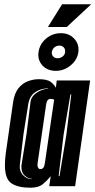

<svg xmlns="http://www.w3.org/2000/svg" viewBox="-20 -870 446 897"><path d="M122 7Q64 7 33.5 -13.5Q3 -34 3 -98Q3 -111 4 -124.5Q5 -138 7 -154L41 -391Q47 -434 66 -457.5Q85 -481 110.5 -490.5Q136 -500 161 -500Q201 -500 217.5 -487Q234 -474 241 -460L245 -494H401L331 0H210L217 -47Q201 -27 180.5 -10Q160 7 122 7ZM128 -33V-35Q112 -35 96 -49Q80 -63 80 -89Q80 -92 80 -95.5Q80 -99 81 -102L104 -245L122 -389Q124 -418 151 -436.5Q178 -455 205 -455V-457Q170 -457 144 -439Q118 -421 112 -383L90 -245L73 -103Q69 -72 87 -52.5Q105 -33 128 -33ZM254 -47H258L290 -240L313 -429H309L277 -240ZM169 -80Q177 -80 182.5 -86.5Q188 -93 190 -110L233 -405L228 -406Q225 -407 222 -407.5Q219 -408 216 -408Q208 -408 202.5 -401.5Q197 -395 195 -378L156 -110Q155 -106 155 -99Q155 -92 158 -87Q161 -80 169 -80ZM241 -539Q201 -539 178 -564.5Q155 -590 160 -626Q165 -664 195 -689.5Q225 -715 265 -715Q303 -715 327 -689Q351 -663 346 -626Q341 -590 310 -564.5Q279 -539 241 -539ZM249 -598Q262 -598 272.5 -606Q283 -614 284 -626Q286 -640 278 -648.5Q270 -657 257 -657Q244 -657 234 -648.5Q224 -640 222 -626Q221 -614 228.5 -606Q236 -598 249 -598ZM204 -744 270 -850H406L292 -744Z"/></svg>

Font: Alumni Sans Inline One
Style: Italic
Weight: 400
Italic angle: -8°
Designer: Robert E. Leuschke
Foundry: Robert E. Leuschke
Version: Version 1.100; ttfautohint (v1.8.3)